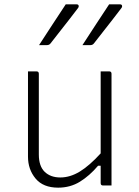

<svg xmlns="http://www.w3.org/2000/svg" viewBox="-20 -855 640 885"><path d="M283 -835H333Q341 -835 342.5 -829Q344 -823 339 -817Q316 -787 297.5 -763Q279 -739 259.5 -714.5Q240 -690 213 -655Q207 -647 196 -647H160Q189 -692 220.5 -740Q252 -788 283 -835ZM483 -835H533Q541 -835 542.5 -829Q544 -823 539 -817Q516 -787 497.5 -763Q479 -739 459.5 -714.5Q440 -690 413 -655Q407 -647 396 -647H360Q389 -692 420.5 -740Q452 -788 483 -835ZM148 -526Q159 -526 159 -515V-143Q159 -89 186 -63Q213 -37 258 -37Q303 -37 347.5 -64Q392 -91 444 -148V-526H483Q494 -526 494 -515V0H455Q444 0 444 -11V-91H432Q393 -45 348.5 -17.5Q304 10 248 10Q179 10 144 -32Q109 -74 109 -133V-526Z"/></svg>

Font: Recursive Sn Lnr St Lt
Style: Regular
Weight: 300
Version: Version 1.079;hotconv 1.0.112;makeotfexe 2.5.65598; ttfautoh